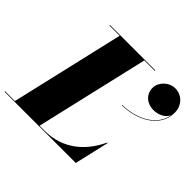

<svg xmlns="http://www.w3.org/2000/svg" viewBox="-224 -971 1183 1183"><g transform="rotate(45 367.0 -379.5)"><path d="M578 -661.5C578 -609 618 -568.5 680 -568.5C716 -568.5 763 -585.5 778 -623.5C761 -511 634 -455.5 520 -455.5V-452C644 -452 783.5 -517.5 783.5 -649.5C783.5 -715.5 735 -759 680 -759C625.5 -759 578 -712 578 -661.5ZM571 0 623 -225H618.5C559.5 -98 452 -4.5 295 -4.5H251L423 -745.5H514V-750H119V-745.5H208L36 -4.5H-50V0Z"/></g></svg>

Font: Bodoni* 36pt Fatface
Style: Italic
Weight: 900
Italic angle: -13°
Version: Version 2.3